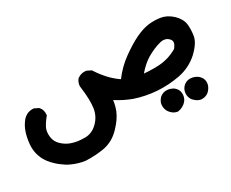

<svg xmlns="http://www.w3.org/2000/svg" viewBox="-66 -259 909 757"><g transform="rotate(-30 389.0 120.0)"><path d="M676.3 300.8Q660.2 298.3 647 284.7Q642.1 280.3 639.2 274.7Q636.2 269 634.8 262.7Q633.3 256.3 633.8 250Q634.3 239.7 638.7 231.2Q643.1 222.7 650.9 216.3Q659.2 210 668.9 208Q678.7 206.1 689 208.5Q708.5 212.9 719.2 226.1Q731 240.2 728 258.8Q727.1 264.6 724.9 269.8Q722.7 274.9 719.5 279.5Q716.3 284.2 712.4 288.1Q708 292.5 702.4 295.4Q696.8 298.3 690.7 299.6Q684.6 300.8 677.7 300.8H676.8ZM570.8 295.9Q554.7 293.5 542 279.3Q535.6 272.5 532.5 263.9Q529.3 255.4 529.3 246.1Q529.3 241.2 530.3 236.6Q531.2 231.9 533.2 227.8Q535.2 223.6 537.8 219.7Q540.5 215.8 543.9 212.4Q559.1 198.7 580.1 201.2Q586.9 202.1 592.5 204.1Q598.1 206.1 603.3 209.2Q608.4 212.4 612.3 216.8Q624.5 230 622.6 250Q620.6 269.5 605 282.2Q590.8 293.5 573.7 295.9H572.3ZM160.6 282.2Q145 280.3 129.6 275.6Q114.3 271 99.6 264.2Q89.8 259.8 80.6 253.7Q71.3 247.6 62.3 240.5Q53.2 233.4 44.4 224.6Q35.6 216.3 28.8 207.5Q22 198.7 16.8 189.5Q11.7 180.2 8.3 170.4Q6.3 165 4.9 159.4Q3.4 153.8 2.7 147.9Q2 142.1 1.5 136.5Q1 130.9 1.2 125Q1.5 119.1 2 113.3Q4.9 85 12.7 62.5Q20.5 39.1 37.6 19V18.6H38.1Q57.6 -1.5 85 1H86.9L88.4 2L104 9.8L105.5 10.7L106.9 12.2Q119.6 25.9 117.2 47.9L116.7 50.8L114.7 53.2Q106 64 99.6 73.7Q93.3 83.5 89.4 91.8Q82.5 107.9 85.4 130.9Q88.4 153.3 105 168.9Q113.8 177.2 124 183.6Q134.3 189.9 146.5 193.8Q171.4 202.1 205.1 201.7Q236.3 201.2 260.7 176.8Q285.6 151.9 290.5 117.7Q295.9 82 287.1 17.1V16.1V14.6Q288.6 -1 297.9 -12.7L298.8 -14.2L299.8 -14.6Q316.9 -26.9 337.9 -24.4L339.8 -23.9L341.3 -23.4L356.9 -15.6L359.4 -14.6L360.8 -12.2Q383.3 22 407.2 45.4Q412.1 49.8 416.7 54Q421.4 58.1 425.5 61.5Q429.7 64.9 433.8 67.9Q438 70.8 441.4 73.2Q471.2 33.2 509.8 5.4Q551.8 -24.9 584.5 -40.5Q618.2 -56.2 645 -59.6Q670.9 -62.5 697.3 -58.6Q725.1 -54.2 749.5 -31.7Q761.2 -20.5 768.3 -7.8Q775.4 4.9 776.9 18.6Q779.3 43.5 774.9 69.8Q770 98.6 733.4 133.3Q715.3 149.9 693.1 161.1Q670.9 172.4 645 177.7Q594.2 187.5 542.5 184.1Q516.1 182.1 491.9 177.2Q467.8 172.4 444.8 164.6Q426.3 157.7 408.2 148.7Q390.1 139.6 373.5 128.9Q370.6 151.9 362.3 173.3Q356 189 345.2 204.3Q334.5 219.7 318.8 235.8Q287.1 268.6 245.6 276.9Q205.6 284.2 161.6 282.2H161.1ZM682.1 74.7Q692.9 61.5 694.1 52.2Q695.3 43 689 36.1Q674.3 18.6 647.9 24.9Q617.2 32.7 584 52.2Q557.1 68.4 530.8 99.1Q541 100.1 551.8 100.6Q572.3 101.6 595.7 100.6Q618.7 99.6 641.1 92.8Q663.1 85.9 682.1 74.7Z"/></g></svg>

Font: NaikaiFont
Style: Bold
Weight: 700
Version: Version 1.89